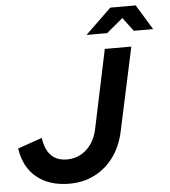

<svg xmlns="http://www.w3.org/2000/svg" viewBox="-61 -975 919 1039"><g transform="rotate(-5 399.0 -455.0)"><path d="M275 10Q166 10 97.5 -45.5Q29 -101 14 -204L146 -250Q164 -122 272 -122Q334 -122 378.5 -162.5Q423 -203 438 -273L528 -700H672L575 -249Q558 -169 516 -111Q474 -53 412 -21.5Q350 10 275 10ZM436 -784 577 -920H715L798 -784H693L637 -858L548 -784Z"/></g></svg>

Font: Red Hat Display ExtraBold
Style: Italic
Weight: 800
Italic angle: -12°
Designer: Pentagram, MCKL
Foundry: Pentagram, MCKL
Version: Version 1.023